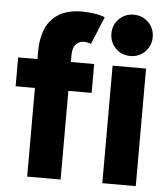

<svg xmlns="http://www.w3.org/2000/svg" viewBox="-54 -822 756 871"><g transform="rotate(5 324.0 -387.0)"><path d="M14.2 -403.8V-535.2H360.4V-403.8ZM102.1 0V-572.3Q102.1 -629.4 120.6 -673.3Q139.2 -717.3 179.9 -742.4Q220.7 -767.6 285.6 -767.6Q314 -767.6 344 -762.9Q374 -758.3 389.6 -750.5L337.9 -625Q330.1 -628.4 321 -630.1Q312 -631.8 305.2 -631.8Q284.7 -631.8 269.5 -616.2Q254.4 -600.6 254.4 -567.4V0ZM444.3 0V-535.2H596.7V0ZM520.5 -585.9Q480.5 -585.9 453.4 -613Q426.3 -640.1 426.3 -680.2Q426.3 -719.7 453.4 -746.8Q480.5 -773.9 520.5 -773.9Q560.1 -773.9 587.2 -746.8Q614.3 -719.7 614.3 -680.2Q614.3 -640.1 587.2 -613Q560.1 -585.9 520.5 -585.9Z"/></g></svg>

Font: Reddit Sans Condensed ExtraBold
Style: Regular
Weight: 800
Designer: Stephen Hutchings
Foundry: Reddit
Version: Version 1.014